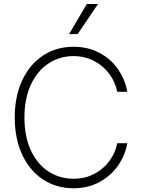

<svg xmlns="http://www.w3.org/2000/svg" viewBox="-20 -957 727 986"><path d="M357.4 -668.9Q287.6 -668.9 230.2 -631.8Q172.9 -594.7 139.2 -523.4Q105.5 -452.1 105.5 -353.5Q105.5 -254.4 139.2 -183.3Q172.9 -112.3 230 -75.7Q287.1 -39.1 357.4 -39.1Q416.5 -39.1 464.1 -64Q511.7 -88.9 542.2 -130.6Q572.8 -172.4 582 -221.7H633.8Q623 -160.2 586.7 -107.4Q550.3 -54.7 491.5 -22.5Q432.6 9.8 357.4 9.8Q269 9.8 200.7 -35.4Q132.3 -80.6 94 -162.8Q55.7 -245.1 55.7 -353.5Q55.7 -461.9 94 -544.2Q132.3 -626.5 200.7 -671.6Q269 -716.8 357.4 -716.8Q432.6 -716.8 491.7 -685.1Q550.8 -653.3 586.9 -600.3Q623 -547.4 633.8 -485.4H582Q572.8 -534.2 542.2 -576.2Q511.7 -618.2 463.9 -643.6Q416 -668.9 357.4 -668.9ZM425.8 -936.5H483.4L378.9 -782.2H335Z"/></svg>

Font: Pretendard GOV ExtraLight
Style: Regular
Weight: 200
Designer: Base glyphs from Inter by Rasmus Andersson; Hangeul glyphs from Noto Sans CJK(Source Han Sans) by Jang Soo-young and Kan
Foundry: Kil Hyung-jin
Version: Version 1.309